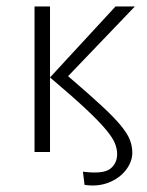

<svg xmlns="http://www.w3.org/2000/svg" viewBox="-20 -470 456 595"><path d="M242 103 237 62Q299 70 321 53.5Q343 37 343 7Q343 -8 336.5 -25Q330 -42 309 -67.5Q288 -93 246.5 -132Q205 -171 135 -230L338 -450H398L191 -234Q254 -180 293.5 -143.5Q333 -107 354 -81.5Q375 -56 382.5 -36.5Q390 -17 390 3Q390 31 370.5 56.5Q351 82 317.5 95.5Q284 109 242 103ZM87 1V-450H135V1Z"/></svg>

Font: Ancizar Sans Thin
Style: Regular
Weight: 100
Designer: Cesar Puertas, Viviana Monsalve, Julian Moncada, Julian Prieto, Jose Castro, Mariel Hernandez, Felipe Aragon, Sara Alarc
Version: Version 8.100